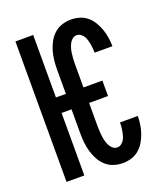

<svg xmlns="http://www.w3.org/2000/svg" viewBox="-138 -840 823 944"><g transform="rotate(-20 274.0 -367.5)"><path d="M343 8Q319 8 295.5 0.5Q272 -7 254 -23.5Q236 -40 224.5 -61.5Q213 -83 206.5 -106Q200 -129 197.5 -153Q195 -177 195 -201V-327H143V0H50V-735H143V-408H195V-534Q195 -558 197.5 -582Q200 -606 206.5 -629Q213 -652 224.5 -673.5Q236 -695 254 -711.5Q272 -728 295.5 -735.5Q319 -743 343 -743Q365 -743 387 -736.5Q409 -730 426.5 -715.5Q444 -701 456 -681Q468 -661 475.5 -639.5Q483 -618 486.5 -595.5Q490 -573 490 -551V-550H397Q397 -562 396 -573Q395 -584 393 -595Q391 -606 388 -617Q385 -628 379 -638Q373 -648 363.5 -654.5Q354 -661 343 -661Q330 -661 320 -652.5Q310 -644 304.5 -633Q299 -622 295.5 -609.5Q292 -597 290.5 -584.5Q289 -572 288 -559.5Q287 -547 287 -534V-408H386V-327H287V-201Q287 -188 288 -175.5Q289 -163 290.5 -150.5Q292 -138 295.5 -125.5Q299 -113 304.5 -102Q310 -91 320 -82.5Q330 -74 343 -74Q354 -74 363.5 -80.5Q373 -87 379 -97Q385 -107 388 -118Q391 -129 393 -140Q395 -151 396 -162Q397 -173 397 -185H490V-184Q490 -162 486.5 -139.5Q483 -117 475.5 -95.5Q468 -74 456 -54Q444 -34 426.5 -19.5Q409 -5 387 1.5Q365 8 343 8Z"/></g></svg>

Font: Iosevka Semi-Condensed Medium
Style: Regular
Weight: 500
Monospace: yes
Designer: Belleve Invis
Foundry: Belleve Invis
Version: Version 27.3.5